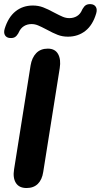

<svg xmlns="http://www.w3.org/2000/svg" viewBox="-22 -918 496 946"><path d="M47.3 -83.4 128.7 -595.6Q135.1 -633.9 156.5 -656.2Q178 -678.4 213.5 -678.4Q249.2 -678.4 264.2 -651.7Q279.1 -624.9 272.3 -582.2L191 -70.8Q185.3 -32.7 164.5 -12.1Q143.6 8.4 108.9 8.4Q72.2 8.4 56.4 -16.5Q40.5 -41.5 47.3 -83.4ZM1 -776.2Q18.6 -833.4 54.5 -862.1Q90.5 -890.8 139.7 -890.8Q166.7 -890.8 190.4 -881.9Q214.1 -872.9 245.1 -855.9Q271.9 -841.7 287.6 -835.2Q303.3 -828.7 319.3 -828.7Q341.1 -828.7 357.5 -838.8Q374 -848.9 382.2 -869L385 -874.2Q392.5 -887.6 401.7 -893Q410.9 -898.5 426 -897.5Q442.6 -896.3 450.2 -884.1Q457.8 -872 452 -852Q435.2 -794.7 398.9 -766Q362.5 -737.3 312.5 -737.3Q285.5 -737.3 262.2 -746.3Q238.9 -755.3 207.9 -772.3Q181.1 -786.4 165.4 -792.9Q149.7 -799.4 133.7 -799.4Q112.7 -799.4 96.2 -789.4Q79.8 -779.3 70.8 -759.2Q69.2 -756 67.7 -753Q60.1 -740.3 51.2 -735Q42.3 -729.7 27 -730.7Q10.4 -731.9 2.8 -744Q-4.8 -756.2 1 -776.2Z"/></svg>

Font: SN Pro Thin
Style: Italic
Weight: 200
Italic angle: -9°
Designer: Tobias Whetton
Foundry: Supernotes
Version: Version 1.003;Glyphs 3.3 (3324)